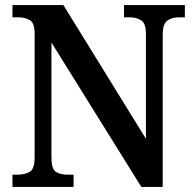

<svg xmlns="http://www.w3.org/2000/svg" viewBox="-20 -734 764 754"><path d="M29 0V-48H48Q78 -48 97 -59.5Q116 -71 116 -116V-602Q116 -644 97 -655Q78 -666 52 -666H29V-714H229L553 -189V-602Q553 -642 534.5 -654Q516 -666 490 -666H467V-714H706V-666H683Q655 -666 637 -653Q619 -640 619 -598V0H535L182 -567V-116Q182 -71 199 -59.5Q216 -48 245 -48H269V0Z"/></svg>

Font: Noto Serif Georgian SemiCondensed SemiBold
Style: Regular
Weight: 600
Width: 4
Designer: Monotype Design Team, Akaki Razmadze
Foundry: Google LLC
Version: Version 2.003; ttfautohint (v1.8.4.7-5d5b)